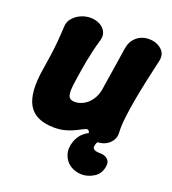

<svg xmlns="http://www.w3.org/2000/svg" viewBox="-129 -616 798 893"><g transform="rotate(20 270.0 -169.5)"><path d="M474 -62Q476 -31 452 -8.5Q428 14 389 14Q370 14 358 5.5Q346 -3 340 -18Q338 -24 334.5 -25.5Q331 -27 325 -26Q316 -23 302.5 -15.5Q289 -8 271 0Q253 8 231 13.5Q209 19 182 19Q88 19 54 -39.5Q20 -98 41 -221Q48 -263 52.5 -296Q57 -329 60 -362.5Q63 -396 65 -436Q65 -461 80.5 -479.5Q96 -498 119 -508.5Q142 -519 167 -519Q193 -519 213 -508.5Q233 -498 242.5 -479.5Q252 -461 245 -436Q236 -406 230 -380Q224 -354 219 -329.5Q214 -305 210 -279Q206 -253 201 -221Q192 -165 198.5 -145.5Q205 -126 230 -126Q253 -126 274.5 -138Q296 -150 311 -172Q326 -194 331 -221Q338 -263 343 -297Q348 -331 353.5 -364.5Q359 -398 365 -440Q371 -476 396 -497.5Q421 -519 457 -519Q494 -519 519 -497Q544 -475 535 -438Q523 -386 511.5 -333Q500 -280 491 -230Q482 -180 477 -137Q472 -94 474 -62ZM377 180Q344 180 318.5 163Q293 146 283.5 116Q274 86 287 49Q298 21 316.5 5Q335 -11 358.5 -19.5Q382 -28 407 -33L432 -11Q432 -11 421.5 -6Q411 -1 400 8.5Q389 18 387 35Q385 45 391 50Q397 55 406.5 56.5Q416 58 426 58Q446 58 460.5 70Q475 82 471 106Q465 144 436 162Q407 180 377 180Z"/></g></svg>

Font: Winky Sans
Style: Bold Italic
Weight: 700
Italic angle: -8.97852°
Designer: Simon Atzbach
Foundry: typofactur
Version: Version 1.205